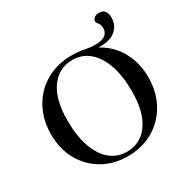

<svg xmlns="http://www.w3.org/2000/svg" viewBox="-195 -1043 1194 1224"><g transform="rotate(-30 402.5 -431.5)"><path d="M407 -726Q444.5 -726 472.2 -721.8Q500 -717.5 524.2 -713.2Q548.5 -709 576 -709Q627.5 -709 649.5 -727.8Q671.5 -746.5 671.5 -774Q671.5 -799.5 659 -815.8Q646.5 -832 646.5 -837Q646.5 -850.5 659.8 -862.2Q673 -874 695 -874Q750.5 -874 750.5 -807.5Q750.5 -751.5 708.8 -716.2Q667 -681 583 -683.5Q670.5 -637 717.2 -551.8Q764 -466.5 764 -361.5Q764 -279.5 737.2 -211.5Q710.5 -143.5 661.8 -93.5Q613 -43.5 546.8 -16.2Q480.5 11 402 11Q298 11 217 -35.5Q136 -82 90 -164.5Q44 -247 44 -354.5Q44 -436 70.8 -504Q97.5 -572 146.2 -621.8Q195 -671.5 261.5 -698.8Q328 -726 407 -726ZM409 -17Q510 -17 569.2 -99.8Q628.5 -182.5 628.5 -336Q628.5 -451.5 599.5 -532.5Q570.5 -613.5 518.8 -656Q467 -698.5 398.5 -698.5Q298 -698.5 238.5 -615.8Q179 -533 179 -379Q179 -263.5 208 -182.5Q237 -101.5 288.8 -59.2Q340.5 -17 409 -17Z"/></g></svg>

Font: Newsreader 72pt Medium
Style: Regular
Weight: 500
Designer: Hugues Gentile
Foundry: Production Type
Version: Version 1.003; ttfautohint (v1.8.3)